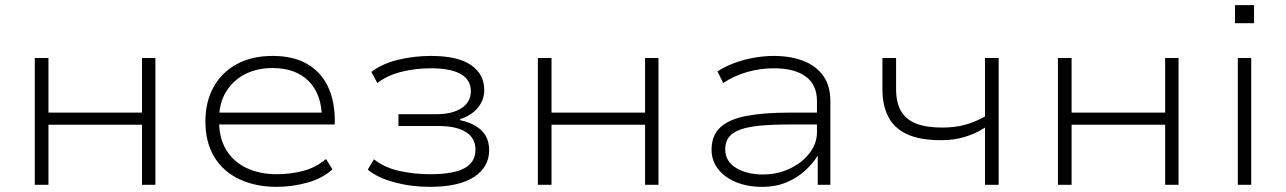

<svg xmlns="http://www.w3.org/2000/svg" viewBox="-20 -717 4989 745"><path d="M115 0V-492H168V-280H531V-492H583V0H531V-233H168V0Z M1054 8Q972 8 909 -21.5Q846 -51 811.5 -108Q777 -165 777 -246Q777 -321 808 -378Q839 -435 897.5 -467.5Q956 -500 1038 -500Q1119 -500 1172.5 -468.5Q1226 -437 1252.5 -381Q1279 -325 1279 -250V-234H810V-280H1255L1229 -257Q1229 -350 1178.5 -401.5Q1128 -453 1037 -453Q978 -453 931.5 -429.5Q885 -406 857.5 -361.5Q830 -317 830 -255V-247Q830 -181 858 -135Q886 -89 937 -65Q988 -41 1055 -41Q1106 -41 1155 -53.5Q1204 -66 1245 -100L1270 -60Q1232 -25 1173 -8.5Q1114 8 1054 8Z M1648 8Q1576 8 1510.5 -9.5Q1445 -27 1407 -59L1431 -99Q1471 -67 1528.5 -54Q1586 -41 1649 -41Q1740 -41 1782.5 -64.5Q1825 -88 1825 -136Q1825 -181 1788 -204.5Q1751 -228 1682 -228H1526V-274H1675Q1735 -274 1771 -297.5Q1807 -321 1807 -364Q1807 -407 1768 -429.5Q1729 -452 1652 -452Q1592 -452 1538 -438.5Q1484 -425 1444 -395L1421 -438Q1461 -469 1522.5 -484.5Q1584 -500 1653 -500Q1755 -500 1807 -465Q1859 -430 1859 -367Q1859 -330 1835 -300Q1811 -270 1766 -255L1765 -251Q1805 -242 1830 -225.5Q1855 -209 1866.5 -186.5Q1878 -164 1878 -134Q1878 -69 1819.5 -30.5Q1761 8 1648 8Z M2067 0V-492H2120V-280H2483V-492H2535V0H2483V-233H2120V0Z M2937 8Q2880 8 2835.5 -10.5Q2791 -29 2766 -61.5Q2741 -94 2741 -136Q2741 -191 2774.5 -222.5Q2808 -254 2875.5 -267Q2943 -280 3044 -280H3163V-234H3047Q2978 -234 2930 -229.5Q2882 -225 2852 -214Q2822 -203 2808 -184.5Q2794 -166 2794 -138Q2794 -91 2836 -65.5Q2878 -40 2940 -40Q2996 -40 3044 -62.5Q3092 -85 3121 -122.5Q3150 -160 3150 -204V-325Q3150 -388 3106.5 -420Q3063 -452 2983 -452Q2930 -452 2880.5 -438Q2831 -424 2786 -395L2764 -440Q2793 -459 2829.5 -472.5Q2866 -486 2905.5 -493Q2945 -500 2983 -500Q3047 -500 3096.5 -481Q3146 -462 3174 -423.5Q3202 -385 3202 -324V0H3153V-111L3152 -112Q3135 -84 3105 -56Q3075 -28 3033 -10Q2991 8 2937 8Z M3802 0V-222Q3767 -199 3724.5 -186Q3682 -173 3632 -173Q3549 -173 3499 -196.5Q3449 -220 3426.5 -264.5Q3404 -309 3404 -370V-492H3457V-372Q3457 -320 3475.5 -287Q3494 -254 3533.5 -238Q3573 -222 3636 -222Q3684 -222 3723.5 -232.5Q3763 -243 3802 -265V-492H3855V0Z M4085 0V-492H4138V-280H4501V-492H4553V0H4501V-233H4138V0Z M4772 -627V-697H4846V-627ZM4783 0V-492H4835V0Z"/></svg>

Font: Nunito Sans 7pt SemiExpanded ExtraLight
Style: Regular
Weight: 250
Width: 6
Designer: Vernon Adams
Foundry: Vernon Adams
Version: Version 3.101;gftools[0.9.27]